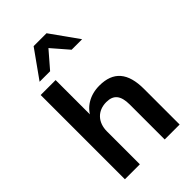

<svg xmlns="http://www.w3.org/2000/svg" viewBox="-270 -1017 1114 1114"><g transform="rotate(-45 287.0 -460.5)"><path d="M63.7 0H186.3V-269.6C186.3 -344.1 232.4 -393.1 303.9 -393.1C362.7 -393.1 390.2 -360.8 390.2 -286.3V0H512.7V-292.2C512.7 -424.5 457.8 -489.2 343.1 -489.2C265.7 -489.2 201 -452 172.5 -383.3H186.3V-691.2H63.7ZM113.7 -750H200L288.2 -852L376.5 -750H462.7L341.2 -920.6H235.3Z"/></g></svg>

Font: LL Pando Sans
Style: Bold
Weight: 700
Designer: Joshua Smith
Foundry: Joshua Smith
Version: Version 1.000;Glyphs 3.2.1 (3258)